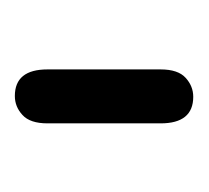

<svg xmlns="http://www.w3.org/2000/svg" viewBox="-31 -652 269 247"><g transform="rotate(90 103.5 -528.5)"><path d="M69.3 -600.6V-455.1C69.3 -427.1 80.7 -413.1 103.5 -413.1C112.6 -413.1 120.8 -416.3 127.9 -422.9C135.1 -429.4 138.7 -440.1 138.7 -455.1V-600.6C138.7 -628.6 127.3 -642.6 104.5 -642.6C95.4 -642.6 87.2 -639.3 80.1 -632.8C72.9 -626.3 69.3 -615.6 69.3 -600.6Z"/></g></svg>

Font: Jura
Style: DemiBold
Weight: 600
Version: Version 2.5.1